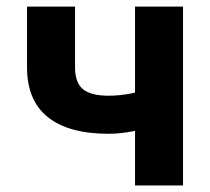

<svg xmlns="http://www.w3.org/2000/svg" viewBox="-20 -566 641 586"><path d="M62.5 -360.8V-545.9H209V-360.8Q209 -313.5 233.4 -293.7Q257.8 -273.9 311.5 -273.9Q347.7 -273.9 383.8 -281.5Q419.9 -289.1 464.4 -304.2V-188Q435.5 -175.8 392.6 -166.7Q349.6 -157.7 311.5 -157.7Q189.5 -157.7 126 -208.5Q62.5 -259.3 62.5 -360.8ZM392.1 -545.9H538.6V0H392.1Z"/></svg>

Font: Inter RS Variable
Style: Regular
Weight: 400
Designer: Rasmus Andersson (customised by Maria Ramos and Noel Pretorius)
Foundry: rsms
Version: Version 3.001;Glyphs 3.2.3 (3260)